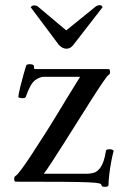

<svg xmlns="http://www.w3.org/2000/svg" viewBox="-20 -705 494 745"><path d="M421 -119Q417 -106 412 -80Q407 -54 404 -28Q401 -2 401 13Q401 20 387 20Q374 20 374 14Q374 9 365 6.5Q356 4 324.5 2.5Q293 1 225.5 0.5Q158 0 41 0Q35 0 35 -12Q35 -19 41 -23Q46 -25 62.5 -47Q79 -69 101.5 -103.5Q124 -138 150 -178.5Q176 -219 200.5 -259.5Q225 -300 245.5 -333.5Q266 -367 278.5 -387Q291 -407 291 -407H149Q135 -407 116.5 -394Q98 -381 80 -329Q78 -324 66 -324Q62 -324 56.5 -325.5Q51 -327 51 -329Q53 -345 59 -369.5Q65 -394 71.5 -416.5Q78 -439 81 -449Q83 -456 95 -456Q102 -456 107 -454Q112 -452 112 -447Q112 -443 112 -440.5Q112 -438 116 -437H400Q407 -437 407 -427Q407 -416 401 -414Q397 -412 379.5 -386.5Q362 -361 336.5 -321Q311 -281 282.5 -235.5Q254 -190 227 -147.5Q200 -105 179.5 -73.5Q159 -42 150 -31H321Q331 -31 345 -35Q359 -39 371.5 -57.5Q384 -76 391 -119Q392 -124 397 -125Q402 -126 406 -126Q411 -126 416 -124Q421 -122 421 -119ZM237 -587 348 -677Q357 -685 367 -685Q375 -685 378 -677L264 -530Q253 -516 238 -516Q223 -516 209 -530L99 -677Q99 -677 102.5 -680.5Q106 -684 113 -684Q117 -684 121 -683Q125 -682 130 -677Z"/></svg>

Font: Sedan SC
Style: Regular
Weight: 400
Designer: Sebastian Salazar
Foundry: Sebastian Salazar
Version: Version 1.100; ttfautohint (v1.8.4.7-5d5b)